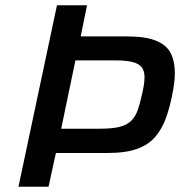

<svg xmlns="http://www.w3.org/2000/svg" viewBox="-20 -708 690 728"><path d="M50 0 196 -688H310L286 -570H460Q532 -570 572 -553.5Q612 -537 627.5 -506Q643 -475 643 -431Q643 -412 640 -389.5Q637 -367 632 -344Q623 -298 608.5 -258.5Q594 -219 569 -189.5Q544 -160 501 -144Q458 -128 390 -128H192L164 0ZM212 -220H360Q406 -220 433.5 -227Q461 -234 477 -249.5Q493 -265 502 -290Q511 -315 518 -349Q523 -369 525.5 -385.5Q528 -402 528 -416Q528 -438 518 -452Q508 -466 484 -472.5Q460 -479 417 -479H266Z"/></svg>

Font: Saira Thin Medium
Style: Italic
Weight: 500
Italic angle: -12°
Version: Version 1.101